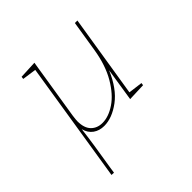

<svg xmlns="http://www.w3.org/2000/svg" viewBox="-194 -688 1083 1083"><g transform="rotate(-45 347.5 -147.0)"><path d="M495 -28 580 -17 578 -2 471 2 502 -197Q458 -93 391 -43.5Q324 6 261 6Q223 6 195.5 -13.5Q168 -33 158 -71Q146 30 118 197Q117 209 113 231L94 230L209 -493L125 -505L127 -520L234 -525L176 -161Q172 -131 172 -120Q172 -66 198 -39.5Q224 -13 266 -13Q315 -13 368 -48.5Q421 -84 464 -157Q507 -230 524 -335L554 -522H574Z"/></g></svg>

Font: Bitter Pro Thin
Style: Italic
Weight: 250
Italic angle: -9°
Designer: Sol Matas, and Bitter project Authors
Foundry: Sol Matas
Version: Version 1.010